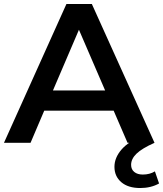

<svg xmlns="http://www.w3.org/2000/svg" viewBox="-25 -720 822 968"><path d="M548 -162H198L129 0H-5L310 -700H438L754 0H618ZM505 -264 373 -570 242 -264ZM552 121Q552 75 588 33.5Q624 -8 699 -37L754 0Q691 28 663.5 54.5Q636 81 636 111Q636 134 652 147Q668 160 695 160Q730 160 756 144L777 205Q736 228 682 228Q621 228 586.5 198.5Q552 169 552 121Z"/></svg>

Font: APTA Sans SemiBold
Style: Bold
Weight: 600
Version: Version 7.200